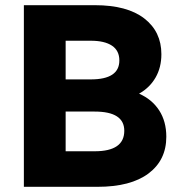

<svg xmlns="http://www.w3.org/2000/svg" viewBox="-20 -720 704 740"><path d="M72 -700H346Q470 -700 536 -649Q602 -598 602 -511Q602 -460 579.5 -421Q557 -382 516 -359Q566 -337 593.5 -294.5Q621 -252 621 -193Q621 -103 552.5 -51.5Q484 0 356 0H72ZM459 -216Q459 -290 345 -290H233V-137H345Q459 -137 459 -216ZM330 -414Q440 -414 440 -487Q440 -525 411.5 -544Q383 -563 330 -563H233V-414Z"/></svg>

Font: Chess Sans
Style: Bold
Weight: 700
Designer: Wolf Bōese
Foundry: Wolf Bōese
Version: Version 7.223